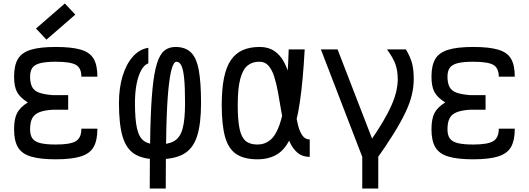

<svg xmlns="http://www.w3.org/2000/svg" viewBox="-20 -902 3040 1104"><path d="M301 14Q210 14 157.5 -2Q105 -18 83 -55.5Q61 -93 61 -158Q61 -218 78 -251.5Q95 -285 140 -313Q95 -341 78 -373Q61 -405 61 -461Q61 -526 83 -563Q105 -600 157.5 -616Q210 -632 301 -632Q392 -632 444.5 -616.5Q497 -601 518.5 -564Q540 -527 540 -461H448Q448 -511 416.5 -529Q385 -547 301 -547Q245 -547 212.5 -539Q180 -531 166.5 -512.5Q153 -494 153 -461Q153 -425 164.5 -402.5Q176 -380 204.5 -369.5Q233 -359 282 -355H372V-271H282Q233 -268 204.5 -256Q176 -244 164.5 -220.5Q153 -197 153 -158Q153 -125 166.5 -106Q180 -87 212.5 -79Q245 -71 301 -71Q385 -71 416.5 -90.5Q448 -110 448 -162H540Q540 -95 518.5 -57Q497 -19 444.5 -2.5Q392 14 301 14ZM247 -674 187 -738 353 -882 413 -818Z M841 182Q841 -18 844.5 -159Q848 -300 857 -392Q866 -484 882.5 -537Q899 -590 925 -611Q951 -632 989 -632Q1045 -632 1077.5 -601Q1110 -570 1123 -499Q1136 -428 1136 -309Q1136 -188 1112.5 -117Q1089 -46 1035 -16Q981 14 887 14Q803 14 754.5 -16Q706 -46 685 -116.5Q664 -187 664 -309Q664 -396 685 -465Q706 -534 744.5 -577Q783 -620 833 -627V-538Q810 -530 792.5 -499Q775 -468 765.5 -419.5Q756 -371 756 -309Q756 -214 768 -162.5Q780 -111 808.5 -91Q837 -71 887 -71Q947 -71 981.5 -91Q1016 -111 1030 -162.5Q1044 -214 1044 -309Q1044 -398 1039 -450Q1034 -502 1023 -524.5Q1012 -547 995 -547Q980 -547 968.5 -510.5Q957 -474 948.5 -390Q940 -306 936.5 -165.5Q933 -25 933 182Z M1761 -100V0Q1719 0 1691.5 -23Q1664 -46 1646 -85Q1628 -124 1616 -172.5Q1604 -221 1595.5 -273Q1587 -325 1578 -374Q1569 -423 1556.5 -462Q1544 -501 1524 -524Q1504 -547 1473 -547Q1432 -548 1404 -525.5Q1376 -503 1361.5 -448.5Q1347 -394 1347 -298Q1347 -211 1357.5 -161.5Q1368 -112 1392.5 -91.5Q1417 -71 1460 -71Q1502 -71 1533.5 -96.5Q1565 -122 1587 -183.5Q1609 -245 1622 -351Q1635 -457 1640 -618H1732Q1722 -435 1704 -313.5Q1686 -192 1655 -119.5Q1624 -47 1576.5 -16.5Q1529 14 1460 14Q1383 14 1338 -16.5Q1293 -47 1274 -115.5Q1255 -184 1255 -298Q1255 -390 1268 -454Q1281 -518 1308 -557Q1335 -596 1376 -614Q1417 -632 1473 -632Q1523 -632 1556.5 -609.5Q1590 -587 1611 -549Q1632 -511 1644.5 -464Q1657 -417 1664 -366Q1671 -315 1677.5 -268Q1684 -221 1693.5 -183Q1703 -145 1719 -122.5Q1735 -100 1761 -100Z M2063 182V0L1825 -618H1921L2155 -13V182ZM2137 25 2101 -78Q2148 -145 2180 -199Q2212 -253 2231.5 -297.5Q2251 -342 2259 -378.5Q2267 -415 2267 -447Q2267 -495 2254 -532Q2241 -569 2205 -618H2314Q2340 -574 2349.5 -537.5Q2359 -501 2359 -447Q2359 -405 2348.5 -358.5Q2338 -312 2312 -257Q2286 -202 2243 -132.5Q2200 -63 2137 25Z M2701 14Q2610 14 2557.5 -2Q2505 -18 2483 -55.5Q2461 -93 2461 -158Q2461 -218 2478 -251.5Q2495 -285 2540 -313Q2495 -341 2478 -373Q2461 -405 2461 -461Q2461 -526 2483 -563Q2505 -600 2557.5 -616Q2610 -632 2701 -632Q2792 -632 2844.5 -616.5Q2897 -601 2918.5 -564Q2940 -527 2940 -461H2848Q2848 -511 2816.5 -529Q2785 -547 2701 -547Q2645 -547 2612.5 -539Q2580 -531 2566.5 -512.5Q2553 -494 2553 -461Q2553 -425 2564.5 -402.5Q2576 -380 2604.5 -369.5Q2633 -359 2682 -355H2772V-271H2682Q2633 -268 2604.5 -256Q2576 -244 2564.5 -220.5Q2553 -197 2553 -158Q2553 -125 2566.5 -106Q2580 -87 2612.5 -79Q2645 -71 2701 -71Q2785 -71 2816.5 -90.5Q2848 -110 2848 -162H2940Q2940 -95 2918.5 -57Q2897 -19 2844.5 -2.5Q2792 14 2701 14Z"/></svg>

Font: Victor Mono SemiBold
Style: Regular
Weight: 600
Monospace: yes
Designer: Rune Bjørnerås
Version: Version 1.561;gftools[0.9.30]